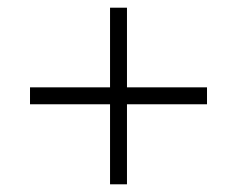

<svg xmlns="http://www.w3.org/2000/svg" viewBox="-20 -479 607 499"><path d="M58 -208V-252H518V-208ZM310 0H266V-459H310Z"/></svg>

Font: Ysabeau Office Light
Style: Italic
Weight: 300
Italic angle: -12°
Designer: Christian Thalmann (Catharsis Fonts)
Version: Version 2.001;gftools[0.9.30]; featfreeze: tnum,lnum,ss02